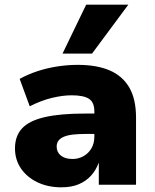

<svg xmlns="http://www.w3.org/2000/svg" viewBox="-20 -789 660 820"><path d="M242 11Q185 11 140 -10.5Q95 -32 69.5 -69.5Q44 -107 44 -155Q44 -208 74 -240.5Q104 -273 170 -288.5Q236 -304 342 -304H404V-217H349Q317 -217 293.5 -214.5Q270 -212 254 -205.5Q238 -199 230 -188.5Q222 -178 222 -163Q222 -139 240 -124.5Q258 -110 290 -110Q315 -110 336.5 -122Q358 -134 370.5 -155.5Q383 -177 383 -206V-313Q383 -352 360 -367Q337 -382 286 -382Q248 -382 202 -371Q156 -360 107 -335L64 -452Q98 -471 138.5 -484.5Q179 -498 223.5 -505Q268 -512 312 -512Q393 -512 448 -488.5Q503 -465 532 -415.5Q561 -366 561 -286V0H402V-95Q390 -62 368.5 -38.5Q347 -15 316 -2Q285 11 242 11ZM247 -560 348 -769H528L373 -560Z"/></svg>

Font: Nunito Sans 9pt Black
Style: Regular
Weight: 900
Version: Version 3.101;gftools[0.9.27]